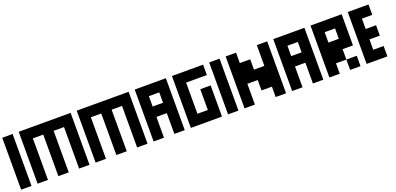

<svg xmlns="http://www.w3.org/2000/svg" viewBox="3 -1198 4477 2172"><g transform="rotate(-20 2241.0 -112.5)"><path d="M0 200.2V-424.8H125V200.2Z M198.2 200.2V-424.8H823.2V200.2H698.2V-299.8H573.2V200.2H448.2V-299.8H323.2V200.2Z M896.5 200.2V-424.8H1521.5V200.2H1396.5V-299.8H1271.5V200.2H1146.5V-299.8H1021.5V200.2Z M1844.7 -174.8V-299.8H1719.7V-174.8ZM1594.7 200.2V-424.8H1969.7V200.2H1844.7V-49.8H1719.7V200.2Z M2043 200.2V-424.8H2418V-299.8H2168V75.2H2293V-174.8H2418V200.2Z M2491.2 200.2V-424.8H2616.2V200.2Z M2689.5 200.2V-424.8H2814.5V-299.8H2939.5V-174.8H3064.5V-424.8H3189.5V200.2H3064.5V75.2H2939.5V-49.8H2814.5V200.2Z M3512.7 -174.8V-299.8H3387.7V-174.8ZM3262.7 200.2V-424.8H3637.7V200.2H3512.7V-49.8H3387.7V200.2Z M3960.9 200.2V75.2H4085.9V200.2ZM3960.9 -174.8V-299.8H3835.9V-174.8ZM3710.9 200.2V-424.8H4085.9V-49.8H3960.9V75.2H3835.9V200.2Z M4159.2 200.2V-424.8H4409.2V-299.8H4284.2V-174.8H4409.2V-49.8H4284.2V75.2H4409.2V200.2Z"/></g></svg>

Font: Ishtika
Style: Block
Weight: 400
Designer: Kailash Nadh
Version: Version 2.3